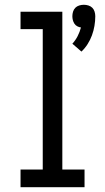

<svg xmlns="http://www.w3.org/2000/svg" viewBox="-20 -784 440 804"><path d="M321 -568 283 -601Q296 -615 305 -632.5Q314 -650 319 -669Q311 -670 303.5 -674Q296 -678 291.5 -685Q287 -692 285 -700Q283 -708 283 -716Q283 -726 286 -735.5Q289 -745 295.5 -751.5Q302 -758 311.5 -761Q321 -764 331 -764Q341 -764 350.5 -761Q360 -758 366.5 -751.5Q373 -745 376 -735.5Q379 -726 379 -716Q379 -696 375.5 -675.5Q372 -655 365 -636Q358 -617 347 -599.5Q336 -582 321 -568ZM66 0V-74H159V-662H66V-735H241V-74H334V0Z"/></svg>

Font: Iosevka Etoile
Style: Regular
Weight: 400
Designer: Belleve Invis
Foundry: Belleve Invis
Version: Version 33.2.4